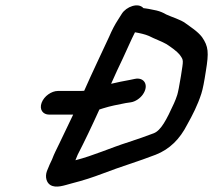

<svg xmlns="http://www.w3.org/2000/svg" viewBox="-20 -688 801 722"><path d="M165 -257H250C251.8 -257 252.3 -257 255.2 -257.1C238.2 -221.1 213.1 -169.1 202.8 -147.7C192.6 -126.4 184.7 -112.2 175.6 -88.2C169.8 -75.7 163.8 -64.3 156.6 -45C148.2 -22.1 155.5 -0.9 169 7.5C190.9 21.2 221.5 9 248.2 2C297.4 -10.7 325.9 -20.2 368.5 -36.2C430.3 -60.2 501.8 -81.4 565.7 -106.3C618.5 -127.1 656.2 -165.2 683.7 -219C703.8 -254.9 723 -292.1 737.1 -335.7C742.8 -353.4 748 -380.8 754.2 -421.2C765.6 -490.8 764.1 -513.2 739.7 -548.5C722.8 -570.6 695.9 -586.9 677.7 -600.5C659.1 -614.6 625.6 -623.8 604.7 -633.8C594.9 -639.7 582.2 -645.3 568.8 -648.5L538.7 -654.6C531.8 -656 526.1 -656.3 519.3 -657.4C499.7 -679.9 454.7 -662.7 438.1 -636.3L423.7 -613.5C411.6 -594.9 401.3 -575.2 390.4 -549.8C361.2 -486.5 327.4 -416.6 296.6 -346.6C291.9 -346.2 287.3 -346 282.9 -346H197.9C173.9 -346 145.8 -326.7 136.5 -301.5C127.2 -276.3 141 -257 165 -257ZM487.6 -566.6C506.5 -563.3 525.3 -559.1 540 -552.8C558.8 -542.9 591.2 -531 606.5 -521.8C623.7 -510.4 644.8 -495.7 655.7 -482.3C671.3 -460.3 669.8 -464.1 660.5 -402.8C654.6 -365.6 649.3 -340 646.5 -331.1C642.9 -319.9 638.8 -309.3 634.2 -299.2C606.2 -237.9 585.4 -197.3 557.9 -186.8C532.4 -177.1 495.2 -163.8 464.5 -154C392.7 -131.2 333 -103.2 263.6 -85.4C265.6 -90.8 268.7 -98.5 272.1 -106.2C294.7 -149.4 328.6 -220.4 353.7 -276.2C356.3 -277 363.8 -279.3 367.5 -280.6C394.8 -289.3 421.9 -294.4 452.6 -300.4L472.1 -303.3C489.6 -305.9 507.3 -318.8 516.9 -332.4C541.8 -367.6 522.1 -398.6 487.3 -391.4L468 -387.4C444.4 -382.8 423.2 -379.2 397.8 -372.9C412.1 -404.8 427.9 -439.9 442.3 -469.2C459.1 -504.7 472.6 -537.4 487.6 -566.6Z"/></svg>

Font: Just Breathe
Style: BdObl7
Weight: 400
Foundry: Cannot Into Space Fonts
Version: Version 0.72